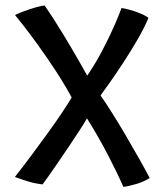

<svg xmlns="http://www.w3.org/2000/svg" viewBox="-20 -688 623 722"><path d="M249.5 -321.5Q221.5 -373 188.5 -423.2Q155.5 -473.5 124.2 -516.8Q93 -560 69.5 -590.2Q46 -620.5 36.5 -631.5Q57.5 -642 91.5 -653.2Q125.5 -664.5 147.5 -667.5Q162 -647.5 188.2 -606.2Q214.5 -565 246 -511.8Q277.5 -458.5 308 -403.5Q338.5 -448 365.5 -499.5Q392.5 -551 411.2 -594.2Q430 -637.5 437 -658Q470 -652 497.5 -641.5Q525 -631 538.5 -621Q522.5 -583 497 -539Q471.5 -495 444 -453Q416.5 -411 393.2 -378Q370 -345 358 -329Q374.5 -306.5 400.2 -265.5Q426 -224.5 453.8 -177.2Q481.5 -130 505.5 -87.2Q529.5 -44.5 543 -18.5Q522 -5 493.8 3.5Q465.5 12 444 15Q424 -31.5 388 -101.2Q352 -171 307 -243Q299.5 -229 281.2 -200.8Q263 -172.5 240.2 -138.8Q217.5 -105 195.5 -73Q173.5 -41 158 -19.2Q142.5 2.5 140 5.5Q113.5 2.5 90 -4.5Q66.5 -11.5 36 -22.5Q67 -62 99.2 -105.2Q131.5 -148.5 161.2 -189.8Q191 -231 214 -265.5Q237 -300 249.5 -321.5Z"/></svg>

Font: Grandstander
Style: Regular
Weight: 400
Designer: Tyler Finck
Foundry: Etcetera Type Co
Version: Version 1.200; ttfautohint (v1.8.3)